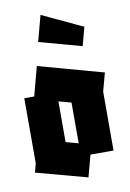

<svg xmlns="http://www.w3.org/2000/svg" viewBox="-87 -808 596 877"><g transform="rotate(-10 211.5 -369.5)"><path d="M14 -49 25 -90V-392H71L107 -527L408 -444L385 -359V-86H278L251 15ZM176 -162 234 -146V-335L176 -351ZM329 -580 132 -634 164 -754 352 -666Z"/></g></svg>

Font: Blaka Ink
Style: Regular
Weight: 400
Designer: Mohamed Gaber
Foundry: Kief Type Foundry
Version: Version 1.003; ttfautohint (v1.8.4.7-5d5b)